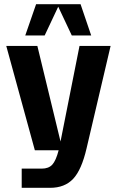

<svg xmlns="http://www.w3.org/2000/svg" viewBox="-20 -720 576 920"><path d="M180 88Q213 88 230.5 69Q248 50 261 0H147L10 -500H159L270 -42L361 -500H510L395 -10Q371 94 330.5 137Q290 180 220 180H84V88ZM366 -700 417 -550H324L259 -688L194 -550H101L153 -700Z"/></svg>

Font: Fivo Sans Modern
Style: Regular
Weight: 700
Designer: Alexander Slobzheninov
Foundry: Alexander Slobzheninov
Version: 1.0